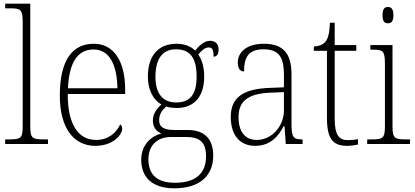

<svg xmlns="http://www.w3.org/2000/svg" viewBox="-20 -780 2249 1040"><path d="M8 0H240V-25H221C154 -25 144 -30 144 -98V-760H8V-735H34C90 -735 103 -730 103 -660V-98C103 -30 93 -25 26 -25H8Z M496 10C592 10 642 -49 642 -84C642 -96 637 -102 631 -106C610 -61 568 -22 500 -22C406 -22 346 -104 347 -271H658V-294C658 -451 595 -543 488 -543C370 -543 304 -451 304 -262C304 -88 378 10 496 10ZM616 -302H348C354 -431 394 -512 487 -512C574 -512 614 -427 616 -302Z M924 240C1064 240 1135 170 1135 63C1135 -23 1092 -76 996 -76H923C875 -76 842 -88 842 -128C842 -163 860 -186 881 -203C892 -198 922 -195 937 -195C1036 -195 1086 -262 1086 -364C1086 -421 1072 -459 1054 -485C1075 -509 1090 -523 1112 -523C1131 -523 1137 -507 1137 -473C1156 -473 1164 -489 1164 -513C1164 -538 1150 -559 1118 -559C1082 -559 1055 -527 1037 -506C1017 -527 981 -543 937 -543C836 -543 781 -477 781 -365C781 -301 805 -241 855 -214C834 -197 808 -166 808 -128C808 -88 829 -67 854 -57C802 -44 745 2 745 85C745 181 805 240 924 240ZM934 -225C864 -225 822 -270 822 -364C822 -468 865 -513 933 -513C1006 -513 1045 -471 1045 -365C1045 -265 1007 -225 934 -225ZM927 210C818 210 784 153 784 84C784 1 838 -38 906 -38H988C1062 -38 1096 -10 1096 67C1096 154 1046 210 927 210Z M1362 10C1448 10 1490 -46 1517 -97H1521L1528 0H1619V-25H1615C1568 -25 1559 -38 1559 -109V-377C1559 -489 1515 -543 1410 -543C1311 -543 1268 -493 1268 -442C1268 -409 1280 -393 1302 -393C1302 -470 1326 -513 1408 -513C1499 -513 1518 -460 1518 -371V-307L1442 -304C1297 -299 1230 -252 1230 -147C1230 -40 1286 10 1362 10ZM1370 -22C1301 -22 1272 -76 1272 -145C1272 -225 1314 -273 1445 -278L1518 -281V-181C1518 -101 1456 -22 1370 -22Z M1860 10C1879 10 1901 7 1919 3V-26C1899 -23 1885 -21 1864 -21C1815 -21 1793 -50 1793 -137V-505H1910V-536H1793V-657H1767C1765 -600 1757 -569 1741 -552C1728 -538 1707 -529 1680 -528V-505H1751V-142C1751 -29 1782 10 1860 10Z M2081 -654C2099 -654 2111 -663 2111 -698C2111 -732 2099 -742 2081 -742C2063 -742 2052 -732 2052 -698C2052 -663 2063 -654 2081 -654ZM1969 0H2201V-25H2180C2117 -25 2106 -30 2106 -99V-536H1986V-511H1998C2054 -511 2065 -505 2065 -435V-98C2065 -30 2054 -25 1991 -25H1969Z"/></svg>

Font: Noto Serif Sinhala SemiCondensed ExtraLight
Style: Regular
Weight: 200
Width: 4
Designer: Jelle Bosma - Monotype Design Team
Foundry: Monotype Imaging Inc.
Version: Version 2.007